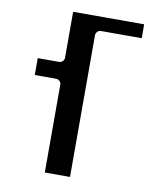

<svg xmlns="http://www.w3.org/2000/svg" viewBox="-89 -907 807 953"><g transform="rotate(10 315.0 -430.0)"><path d="M202 -603C202 -592.3 192.1 -578 177 -578H69V-493H177C187.7 -493 202 -483.1 202 -468V-25H329V-740C329 -750.7 338.9 -765 354 -765H560V-835H202Z"/></g></svg>

Font: Hussar Ekologiczny
Style: Regular
Weight: 400
Foundry: Cannot Into Space Fonts
Version: Version 0.97